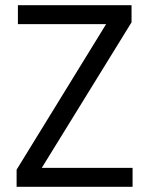

<svg xmlns="http://www.w3.org/2000/svg" viewBox="-20 -720 575 740"><path d="M44 0V-66L389 -627H49V-700H487V-634L141 -73H491V0Z"/></svg>

Font: DeepMind Sans
Style: Regular
Weight: 400
Designer: Jonny Pinhorn / Modifications: Colophon Foundry
Foundry: Colophon Foundry
Version: Version 1.002; ttfautohint (v1.8.2)